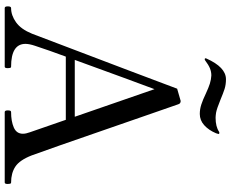

<svg xmlns="http://www.w3.org/2000/svg" viewBox="-102 -876 978 814"><g transform="rotate(90 387.0 -469.0)"><path d="M760 -13Q760 0 754 0H455Q448 0 448 -13Q448 -20 449.5 -23.5Q451 -27 455 -27Q494 -27 520.5 -38.5Q547 -50 547 -77Q547 -90 541 -106L488 -259H220Q194 -189 174 -128Q166 -104 166 -88Q166 -27 263 -27Q267 -27 268 -22.5Q269 -18 269 -13Q269 0 263 0H14Q7 0 7 -13Q7 -27 14 -27Q45 -27 74.5 -48Q104 -69 123 -116Q128 -128 278 -524L356 -731L408 -746Q419 -746 422 -736L462 -621Q496 -524 547.5 -374.5Q599 -225 639 -114Q659 -63 686.5 -45Q714 -27 754 -27Q758 -27 759 -22.5Q760 -18 760 -13ZM475 -297 358 -635Q334 -572 234 -297ZM376 -853Q372 -855 353 -863Q334 -871 317 -874Q305 -876 300 -876Q284 -876 269.5 -870Q255 -864 235 -849Q234 -848 231 -848Q227 -848 227 -851L228 -855Q265 -938 316 -938Q339 -938 357.5 -932Q376 -926 402 -915Q441 -899 458 -896Q472 -894 479 -894Q517 -894 539 -909L543 -910Q548 -910 548 -906Q548 -904 545 -896Q532 -865 511 -846Q490 -827 463 -827Q443 -827 423 -833.5Q403 -840 376 -853Z"/></g></svg>

Font: Shippori Mincho Medium
Style: Regular
Weight: 500
Designer: FONTDASU
Foundry: FONTDASU / Google Inc. / but / Adobe
Version: Version 3.110; ttfautohint (v1.8.3)